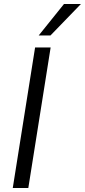

<svg xmlns="http://www.w3.org/2000/svg" viewBox="-20 -943 426 963"><path d="M44 0 156 -705H234L122 0ZM174 -765 301 -923H386L233 -765Z"/></svg>

Font: Nunito Sans 10pt Condensed
Style: Italic
Weight: 400
Width: 3
Italic angle: -9°
Designer: Vernon Adams
Foundry: Vernon Adams
Version: Version 3.101;gftools[0.9.27]